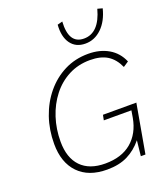

<svg xmlns="http://www.w3.org/2000/svg" viewBox="-171 -1085 1053 1210"><g transform="rotate(-20 355.5 -480.0)"><path d="M430 -327H654L596 0H565L576 -103Q533 -50 476 -21.5Q419 7 338 7Q214 7 146 -63.5Q78 -134 78 -259Q78 -353 106.5 -436Q135 -519 188 -583Q241 -647 313 -683.5Q385 -720 473 -720Q551 -720 608.5 -686.5Q666 -653 693 -589L657 -565Q631 -623 586.5 -651Q542 -679 470 -679Q391 -679 326.5 -645.5Q262 -612 216 -553Q170 -494 145.5 -418.5Q121 -343 121 -259Q121 -150 177.5 -91.5Q234 -33 340 -33Q450 -33 516 -89Q582 -145 600 -244L608 -292H423ZM625 -967 658 -958Q638 -878 590.5 -832Q543 -786 481 -786Q417 -786 383.5 -832Q350 -878 356 -958L390 -967Q381 -819 483 -819Q585 -819 625 -967Z"/></g></svg>

Font: Livvic ExtraLight
Style: Italic
Weight: 275
Italic angle: -10°
Designer: Jacques Le Bailly, Baron von Fonthausen
Version: Version 1.001; ttfautohint (v1.8.2)